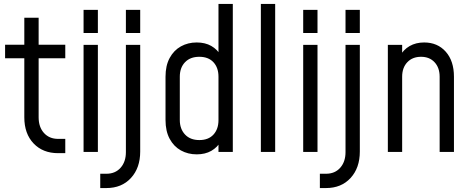

<svg xmlns="http://www.w3.org/2000/svg" viewBox="-20 -770 2385 973"><path d="M274.5 6.2Q197.1 6.2 150.2 -43.1Q103.2 -92.5 103.2 -175.5V-474.8H5.8V-543.2H103.2V-680H175.8V-543.2H310.8V-474.8H175.8V-175.5Q175.8 -126 202.8 -96.1Q229.9 -66.2 274.5 -66.2H310.8V6.2Z M403.5 0V-542.5H476V0ZM403.5 -602.8V-720H476V-602.8Z M488 183V110.5H519.2Q564.2 110.5 591.1 80.2Q618 49.9 618 1.2V-542.5H690.5V-2Q690.5 81 643.6 132Q596.8 183 519.2 183ZM618 -602.8V-720H690.5V-602.8Z M977 12.2Q932.5 12.2 896.6 -7.7Q860.8 -27.6 839.8 -66.5Q818.8 -105.4 818.8 -162V-381.2Q818.8 -437.5 839.8 -476.2Q860.8 -515 896.6 -534.9Q932.5 -554.8 977 -554.8Q1019.8 -554.8 1050.6 -537.2Q1081.4 -519.6 1099.5 -488.2L1087.2 -472V-750H1159.8V0H1087.2V-70.5L1099.5 -54.2Q1081.4 -23 1050.6 -5.4Q1019.8 12.2 977 12.2ZM990.4 -60.2Q1036.5 -60.2 1061.9 -88.1Q1087.2 -115.9 1087.2 -161.2V-381.2Q1087.2 -427 1061.7 -454.6Q1036.1 -482.2 990 -482.2Q943.9 -482.2 917.6 -454.6Q891.2 -427 891.2 -381.2V-162Q891.2 -116.6 917.6 -88.4Q943.9 -60.2 990.4 -60.2Z M1302 0V-750H1374.5V0Z M1516.5 0V-542.5H1589V0ZM1516.5 -602.8V-720H1589V-602.8Z M1601 183V110.5H1632.2Q1677.2 110.5 1704.1 80.2Q1731 49.9 1731 1.2V-542.5H1803.5V-2Q1803.5 81 1756.6 132Q1709.8 183 1632.2 183ZM1731 -602.8V-720H1803.5V-602.8Z M1945.5 0V-542.5H2018V-469.8L2005.5 -484.2Q2024.2 -518.4 2055.9 -536.6Q2087.6 -554.8 2129.4 -554.8Q2197.5 -554.8 2239 -507.9Q2280.5 -461.1 2280.5 -381.2V0H2208V-381.2Q2208 -427 2182.2 -454.6Q2156.5 -482.2 2113.8 -482.2Q2070.2 -482.2 2044.1 -454.6Q2018 -427 2018 -381.2V0Z"/></svg>

Font: Mohave Light
Style: Regular
Weight: 300
Designer: Gumpita Rahayu
Foundry: Tokotype
Version: Version 2.003